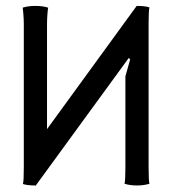

<svg xmlns="http://www.w3.org/2000/svg" viewBox="-20 -622 580 646"><path d="M60.1 -58.1V-542Q60.1 -555.7 58.6 -574.7Q57.1 -593.8 56.2 -596.2Q73.7 -602.1 99.1 -602.1Q124.5 -602.1 142.1 -596.2Q141.1 -593.8 139.6 -574.7Q138.2 -555.7 138.2 -542V-187.5L439.9 -602.1Q468.3 -602.1 482.9 -597.2Q480 -588.4 480 -542V-58.1Q480 -12.7 482.9 -3.9Q465.3 2 440.9 2Q416.5 2 398.9 -3.9Q401.9 -12.7 401.9 -58.1V-365.2L418 -422.4L413.1 -426.8L99.1 3.9V2Q71.8 2 57.1 -2.9Q60.1 -11.7 60.1 -58.1Z"/></svg>

Font: Nikodecs
Style: Medium
Weight: 500
Version: Version 0.29